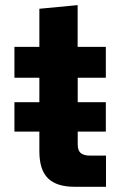

<svg xmlns="http://www.w3.org/2000/svg" viewBox="-20 -716 476 736"><path d="M35.3 -211.6V-324.3H385.7V-211.6ZM266.1 0Q196.9 0 163.9 -32.5Q130.9 -65 130.9 -136.3V-417.9H35.3V-536.3H130.9V-682.4L277.6 -696.4V-536.3H385.7V-417.9H277.9V-163.1Q277.9 -138.4 290 -129Q302.1 -119.6 323.4 -119.6H386.3V0Z"/></svg>

Font: Mona Sans ExtraLight
Style: Regular
Weight: 200
Designer: Deni Anggara
Foundry: GitHub
Version: Version 2.000